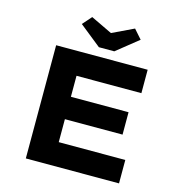

<svg xmlns="http://www.w3.org/2000/svg" viewBox="-129 -1033 1077 1147"><g transform="rotate(15 409.0 -459.0)"><path d="M134.7 0V-700H700.7V-555.2H299.5V-144.8H711.1V0ZM220.7 -286.9V-425.4H656.1V-286.9ZM384.4 -754.7 250 -862.3 299.5 -918.3 446.9 -847.8H416.9L564.4 -918.3L613.9 -862.3L479.5 -754.7Z"/></g></svg>

Font: Lexend Giga
Style: Regular
Weight: 400
Designer: Bonnie Shaver-Troup, Thomas Jockin
Foundry: Lexend
Version: Version 1.007